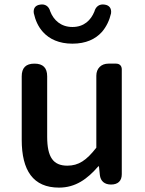

<svg xmlns="http://www.w3.org/2000/svg" viewBox="-20 -841 660 875"><path d="M535 -275V-525C535 -541 525 -551 509 -551H477H474C441 -551 419 -529 419 -496V-168C374 -110 338 -86 287 -86C223 -86 195 -124 195 -218V-493C195 -532 176 -551 137 -551C98 -551 79 -532 79 -493V-204C79 -64 131 14 249 14C324 14 378 -25 428 -83H431L435 -44C438 -15 457 0 486 0C517 0 535 -16 535 -47ZM176 -695C205 -663 249 -642 310 -642C372 -642 415 -663 444 -695C465 -719 479 -749 486 -780C489 -802 479 -817 457 -820C433 -824 416 -811 410 -788C394 -749 363 -718 310 -718C257 -718 224 -750 209 -789C203 -812 186 -824 163 -820C141 -817 131 -803 134 -781C141 -749 154 -719 176 -695Z"/></svg>

Font: GenSenRounded2 TW M
Style: Regular
Weight: 500
Version: Version 2.100;PS 2.1;hotconv 16.6.51;makeotf.lib2.5.65220 DE